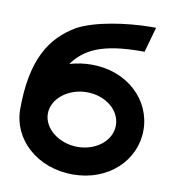

<svg xmlns="http://www.w3.org/2000/svg" viewBox="-71 -647 640 720"><g transform="rotate(10 249.0 -287.0)"><path d="M253 11C389 11 486 -83 486 -198C486 -313 389 -407 253 -407C224 -407 197 -403 169 -395C213 -456 279 -489 428 -489H439L466 -585H446C353 -584 237 -567 171 -532C76 -477 17 -385 17 -196C17 -82 117 11 253 11ZM253 -302C324 -302 381 -256 381 -198C381 -140 324 -94 253 -94C182 -94 122 -141 122 -198C122 -255 182 -302 253 -302Z"/></g></svg>

Font: Charger Pro
Style: BlkExt
Weight: 900
Designer: Jasper
Foundry: Cannot Into Space Fonts
Version: Version 1.09